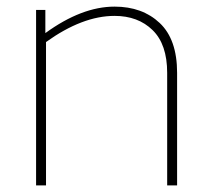

<svg xmlns="http://www.w3.org/2000/svg" viewBox="-20 -560 639 580"><path d="M326 -512Q229 -512 119 -433V0H89V-530H117V-460Q227 -540 326 -540Q410 -540 462.5 -490.5Q515 -441 515 -340V0H485V-340Q485 -426 441 -469Q397 -512 326 -512Z"/></svg>

Font: Roundo ExtraLight
Style: Regular
Weight: 250
Designer: Namrata Goyal (Gurmukhi), Shiva Nallaperumal (Latin)
Foundry: Indian Type Foundry
Version: Version 1.000;PS 1.0;hotconv 1.0.88;makeotf.lib2.5.647800